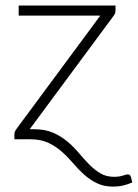

<svg xmlns="http://www.w3.org/2000/svg" viewBox="-20 -518 512 714"><path d="M409.5 -477.5Q409.5 -467.5 402 -458.5L90.5 -37.5H106.5Q147.5 -37.5 177.2 -24.5Q207 -11.5 230.5 8.2Q254 28 273.2 51Q292.5 74 312 93.8Q331.5 113.5 353.2 126.5Q375 139.5 404 139.5Q423.5 139.5 436.8 135Q450 130.5 454.5 130.5Q458 130.5 461.5 132.2Q465 134 467 141L472 160.5Q453 168.5 436.5 172.2Q420 176 401.5 176Q366 176 339.8 163Q313.5 150 292 130.5Q270.5 111 251 88Q231.5 65 209.2 45.5Q187 26 159.5 13Q132 0 94 0H33.5V-19Q33.5 -27.5 40.5 -37.5L353 -460H49.5V-497.5H409.5Z"/></svg>

Font: Lato Light
Style: Regular
Weight: 300
Designer: Lukasz Dziedzic
Foundry: tyPoland Lukasz Dziedzic
Version: Version 2.007; 2014-02-27